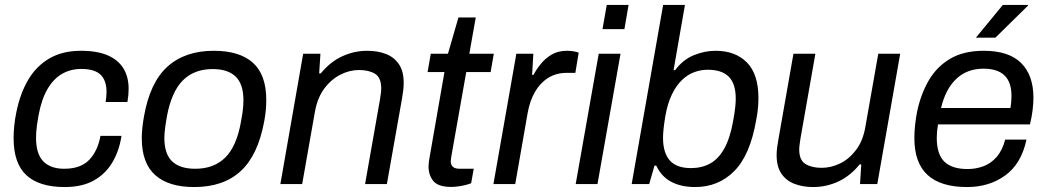

<svg xmlns="http://www.w3.org/2000/svg" viewBox="-20 -743 4224 775"><path d="M241.2 12Q138.6 12 86.7 -35.6Q34.9 -83.2 34.9 -185.3Q34.9 -210.7 37.7 -237.3Q40.5 -263.8 46.1 -290.5Q61.5 -366.4 94.3 -421.6Q127 -476.8 179.8 -507.4Q232.6 -538 307.3 -538Q372.6 -538 415 -519.5Q457.5 -500.9 478.3 -466.7Q499.2 -432.5 499.2 -384.1Q499.2 -371.7 498 -358.4Q496.7 -345.1 494.3 -331.3H406.2Q408.1 -342.4 409.1 -352.6Q410 -362.8 410 -372.5Q410 -417.9 386.1 -441.3Q362.2 -464.7 308 -464.7Q264.6 -464.7 229.8 -444.5Q195.1 -424.2 171.1 -382.6Q147.2 -341 135.4 -276.4Q131.5 -254.3 129.2 -238Q127 -221.7 126.2 -209.5Q125.5 -197.4 125.5 -186.9Q125.5 -121.7 154.7 -91.8Q184 -61.8 239.1 -61.8Q305.9 -61.8 340.3 -98Q374.7 -134.2 385.5 -194.7H470.4Q461.3 -134.2 433.5 -87.4Q405.8 -40.7 358.4 -14.3Q311 12 241.2 12Z M763.8 12Q660.4 12 606.4 -36.3Q552.3 -84.6 552.3 -185.2Q552.3 -204.7 554.5 -226.2Q556.8 -247.6 560.8 -271Q584.8 -409.9 655.9 -474Q726.9 -538 842.7 -538Q947.1 -538 1000.9 -489.7Q1054.8 -441.4 1054.8 -339.3Q1054.8 -320.3 1053 -299.4Q1051.2 -278.5 1046.8 -255Q1021.8 -117 951.8 -52.5Q881.9 12 763.8 12ZM768.2 -61.8Q843.8 -61.8 889.6 -107.4Q935.4 -153.1 952.8 -252.3Q957.2 -274.9 959.2 -290.4Q961.1 -306 961.9 -317.4Q962.6 -328.7 962.6 -338.6Q962.6 -403.2 931.3 -433.7Q900 -464.2 838.4 -464.2Q763.1 -464.2 717.6 -418Q672.1 -371.8 653.8 -273.7Q649.8 -251.1 647.6 -235.1Q645.4 -219 644.4 -207.9Q643.4 -196.7 643.4 -186.8Q643.4 -121.7 674.7 -91.8Q706 -61.8 768.2 -61.8Z M1111.7 0 1203.7 -526H1273.4L1268.3 -446.7H1274.8Q1313.5 -494.1 1362 -516.1Q1410.5 -538 1462.1 -538Q1504.6 -538 1537.7 -525.2Q1570.8 -512.4 1590.1 -484Q1609.5 -455.7 1609.5 -409Q1609.5 -394.6 1607.7 -378.8Q1605.9 -363 1602.8 -345.6L1541.6 0H1453.6L1513.7 -341.2Q1515.7 -353.8 1517.2 -365.2Q1518.8 -376.5 1518.8 -385.7Q1518.8 -430 1493.8 -445.2Q1468.8 -460.4 1429 -460.4Q1390.7 -460.4 1353.4 -441.3Q1316.1 -422.3 1288.5 -384.9Q1261 -347.5 1251.1 -291.6L1199.7 0Z M1801.5 11.5Q1748.9 11.5 1729.4 -12.1Q1709.8 -35.8 1709.8 -71.3Q1709.8 -78.4 1710.8 -85.9Q1711.8 -93.5 1712.8 -101L1774 -452.2H1706L1718.8 -526H1788.1L1830.5 -672.5H1900.4L1874.4 -526H1973.2L1960.4 -452.2H1862L1803.4 -121Q1802.4 -115.2 1800.9 -105.8Q1799.4 -96.4 1799.4 -92.6Q1799.4 -77.5 1808 -69.7Q1816.5 -61.8 1836 -61.8H1892.2L1881.8 -3.5Q1871.3 0.9 1857.3 4.2Q1843.2 7.5 1828.7 9.5Q1814.1 11.5 1801.5 11.5Z M1971.7 0 2064.2 -526H2132.8L2127.8 -440.7H2133.3Q2145.5 -463.4 2163.4 -485.6Q2181.4 -507.8 2207.2 -522.9Q2233.1 -538 2268.8 -538Q2285 -538 2297.6 -535.5Q2310.2 -532.9 2315.8 -530.4L2302.4 -448.9H2268Q2224.6 -448.9 2192.2 -428.3Q2159.8 -407.7 2139.1 -371.6Q2118.4 -335.5 2109.9 -287.3L2059.7 0Z M2411.9 -625.4 2429.2 -723H2517.2L2500.4 -625.4ZM2303.7 0 2396.7 -526H2484.7L2391.7 0Z M2785.9 12Q2729.5 12 2689.4 -9.2Q2649.4 -30.4 2628.9 -74.6H2621.9L2600.4 0H2529.7L2656.7 -723H2744.7L2698.8 -459.9H2705.2Q2736.5 -502 2780.2 -520Q2823.9 -538 2868.5 -538Q2948.3 -538 2994.9 -490.8Q3041.4 -443.6 3041.4 -347.2Q3041.4 -328.2 3039.4 -306Q3037.4 -283.8 3032.4 -258.8Q3008 -117 2943.9 -52.5Q2879.8 12 2785.9 12ZM2769.2 -64.5Q2812.8 -64.5 2846.4 -82.9Q2880 -101.4 2903.3 -142.9Q2926.6 -184.5 2939 -252.9Q2945.4 -288.2 2947.6 -309Q2949.8 -329.7 2949.8 -344.6Q2949.8 -405.1 2921.8 -433.3Q2893.7 -461.5 2836.1 -461.5Q2809.9 -461.5 2783.4 -452.1Q2756.9 -442.7 2733.8 -421Q2710.6 -399.3 2692.5 -362.6Q2674.4 -325.9 2665.1 -271.3Q2660.2 -240.8 2658.3 -221.3Q2656.3 -201.9 2656.3 -186.6Q2656.3 -126.8 2683.4 -95.6Q2710.6 -64.5 2769.2 -64.5Z M3262.7 12Q3220.7 12 3187.1 -0.8Q3153.5 -13.6 3134.1 -42Q3114.8 -70.3 3114.8 -117Q3114.8 -131.8 3116.8 -147.4Q3118.9 -163 3122 -180.4L3182.7 -526H3271.2L3211.1 -184.3Q3209.5 -172.1 3207.8 -161Q3206 -149.9 3206 -140.3Q3206 -96.4 3231.2 -81Q3256.5 -65.6 3296.3 -65.6Q3335.1 -65.6 3371.9 -83.7Q3408.7 -101.9 3436.1 -138.6Q3463.4 -175.3 3472.8 -229.8L3525.1 -526H3613.6L3521.1 0H3451.4L3456.5 -79.3H3449.9Q3411.8 -32.4 3363.5 -10.2Q3315.2 12 3262.7 12Z M3883.8 12Q3776.8 12 3723.8 -37Q3670.8 -86 3670.8 -184.9Q3670.8 -211.9 3673.8 -239.3Q3676.8 -266.6 3681.8 -292.1Q3696.8 -363.2 3729 -418.6Q3761.3 -474 3815.6 -506Q3869.9 -538 3951.2 -538Q4052.1 -538 4101.7 -488.7Q4151.4 -439.4 4151.4 -348.3Q4151.4 -325.3 4147.9 -297.1Q4144.4 -268.9 4137.3 -240.8H3766.1Q3763.7 -225.6 3762.4 -212.3Q3761.2 -199.1 3761.2 -186.8Q3761.2 -120.5 3791.8 -90.6Q3822.4 -60.7 3885.4 -60.7Q3920.2 -60.7 3950.5 -72.3Q3980.9 -83.9 4003.6 -110.3Q4026.3 -136.7 4037.3 -179.4H4123.3Q4102.7 -82.2 4037.9 -35.1Q3973 12 3883.8 12ZM3778.5 -307.1H4058.5Q4060.9 -320.7 4061.9 -332.9Q4062.8 -345.2 4062.8 -355.8Q4062.8 -411.6 4034.5 -438.7Q4006.2 -465.8 3950 -465.8Q3883.8 -465.8 3840.3 -424.9Q3796.8 -384.1 3778.5 -307.1ZM3919.2 -591 4027.8 -723H4129.2V-720L3997.9 -591Z"/></svg>

Font: Archivo Variable SemiBold
Style: Italic
Weight: 600
Italic angle: -10°
Designer: Hector Gatti
Foundry: Omnibus-Type
Version: Version 2.001